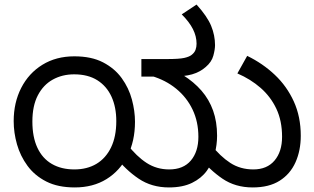

<svg xmlns="http://www.w3.org/2000/svg" viewBox="-20 -810 1376 842"><path d="M308 12Q234 12 183 -14Q132 -40 100.5 -83Q69 -126 54.5 -177Q40 -228 40 -279Q40 -360 73 -424.5Q106 -489 166 -526Q226 -563 306 -563Q381 -563 432 -536.5Q483 -510 514 -467Q545 -424 558.5 -373.5Q572 -323 572 -276Q572 -191 539 -126Q506 -61 447 -24.5Q388 12 308 12ZM306 -67Q362 -67 403 -91.5Q444 -116 467 -163.5Q490 -211 490 -279Q490 -340 469 -386Q448 -432 407 -458Q366 -484 305 -484Q253 -484 211.5 -461Q170 -438 146 -392Q122 -346 122 -277Q122 -209 144 -162Q166 -115 207.5 -91Q249 -67 306 -67ZM721 12Q645 12 588 -26.5Q531 -65 486 -123L538 -177Q579 -124 623 -95.5Q667 -67 722 -67Q784 -67 817 -106Q850 -145 850 -210Q850 -276 824.5 -329.5Q799 -383 752.5 -421Q706 -459 644 -477L782 -481Q830 -451 863.5 -412.5Q897 -374 914.5 -325Q932 -276 932 -215Q932 -175 921.5 -134.5Q911 -94 887 -61Q863 -28 822 -8Q781 12 721 12ZM1088 12Q1012 12 955.5 -26.5Q899 -65 853 -123L904 -177Q946 -124 990 -95.5Q1034 -67 1091 -67Q1151 -67 1184 -106Q1217 -145 1217 -210Q1217 -280 1192 -333Q1167 -386 1123 -424.5Q1079 -463 1021 -488L1064 -565Q1132 -532 1185 -482Q1238 -432 1268.5 -365Q1299 -298 1299 -215Q1299 -150 1276 -98.5Q1253 -47 1206.5 -17.5Q1160 12 1088 12ZM923 -612Q923 -593 915.5 -565.5Q908 -538 882 -516Q857 -494 822.5 -484Q788 -474 730 -474H600V-551H712Q766 -551 788 -556Q810 -561 820 -569Q833 -579 837.5 -591.5Q842 -604 842 -618Q842 -651 826 -682.5Q810 -714 777 -747L842 -790Q889 -738 906 -696.5Q923 -655 923 -612Z"/></svg>

Font: kannada25
Style: Book
Weight: 400
Designer: Jelle Bosma - Monotype Design Team
Foundry: Monotype Imaging Inc.
Version: Version 2.003